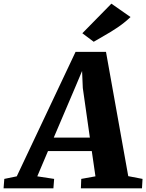

<svg xmlns="http://www.w3.org/2000/svg" viewBox="-98 -1028 798 1048"><path d="M-78.5 0 -74.5 -51.5 -6.5 -65.5 314.5 -745H480.5L602 -66.5L680 -51.5L677 0H343.5L345.5 -51.5L423 -65.5L403 -203.5H164L105.5 -65.5L197.5 -51.5L193.5 0ZM195.5 -277H392.5L354 -547.5L350 -640.5L312.5 -551.5ZM413.5 -800 351.5 -846.5 510 -1008 614.5 -935Q580 -902.5 543.5 -878Q507 -853.5 473.5 -834.8Q440 -816 413.5 -800Z"/></svg>

Font: Merriweather Light 18pt Black
Style: Italic
Weight: 900
Italic angle: -7.8°
Version: Version 2.101